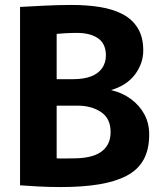

<svg xmlns="http://www.w3.org/2000/svg" viewBox="-20 -751 659 776"><path d="M226 5Q174 5 132.5 2.5Q91 0 61 -2V-723Q101 -725 157.5 -728Q214 -731 269 -731Q332 -731 384.5 -722.5Q437 -714 476 -693.5Q515 -673 537 -637Q559 -601 559 -547Q559 -495 526 -450.5Q493 -406 429 -387L432 -386Q475 -376 509.5 -350.5Q544 -325 563.5 -289Q583 -253 583 -207Q583 -147 560.5 -106Q538 -65 492.5 -41Q447 -17 380.5 -6Q314 5 226 5ZM278 -111Q312 -111 339.5 -117Q367 -123 386 -135.5Q405 -148 416 -168Q427 -188 427 -218Q427 -272 388.5 -298Q350 -324 293 -324H209V-111Q224 -110 241 -110.5Q258 -111 278 -111ZM276 -431Q319 -431 348.5 -442.5Q378 -454 393 -476Q408 -498 408 -527Q408 -574 376.5 -596Q345 -618 291 -618Q265 -618 241 -616.5Q217 -615 209 -614V-431Z"/></svg>

Font: Murecho Thin SemiBold
Style: Regular
Weight: 600
Version: Version 1.010